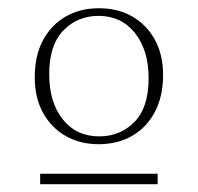

<svg xmlns="http://www.w3.org/2000/svg" viewBox="-20 -706 492 478"><path d="M80 -247.5V-273.5H372.5V-247.5ZM227 -366.5Q279.5 -366.5 314.8 -402.5Q350 -438.5 350 -511.5Q350 -581 316 -623.8Q282 -666.5 225.5 -666.5Q173 -666.5 137.8 -630.2Q102.5 -594 102.5 -521Q102.5 -451.5 136.2 -409Q170 -366.5 227 -366.5ZM225.5 -347Q180 -347 144 -367.2Q108 -387.5 87.2 -425Q66.5 -462.5 66.5 -513.5Q66.5 -567.5 87 -605.8Q107.5 -644 143.5 -664.8Q179.5 -685.5 226.5 -685.5Q273 -685.5 308.8 -665.2Q344.5 -645 365.2 -607.8Q386 -570.5 386 -519.5Q386 -466 365.5 -427.2Q345 -388.5 309 -367.8Q273 -347 225.5 -347Z"/></svg>

Font: Newsreader 16pt 16pt ExtraLight
Style: Regular
Weight: 250
Version: Version 1.003